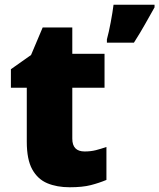

<svg xmlns="http://www.w3.org/2000/svg" viewBox="-20 -780 672 810"><path d="M337 -141Q363 -141 384.5 -146.5Q406 -152 429 -160V-21Q398 -8 363 1Q328 10 274 10Q220 10 179.5 -7Q139 -24 116 -65.5Q93 -107 93 -182V-410H26V-488L111 -548L160 -664H285V-553H421V-410H285V-195Q285 -141 337 -141ZM632 -749Q611 -712 592 -678Q573 -644 545 -600H431V-614Q439 -643 447 -685.5Q455 -728 459 -760H632Z"/></svg>

Font: Noto Sans Bengali UI Black
Style: Regular
Weight: 900
Designer: Jelle Bosma - Monotype Design Team
Foundry: Monotype Imaging Inc.
Version: Version 2.003; ttfautohint (v1.8.4.7-5d5b)